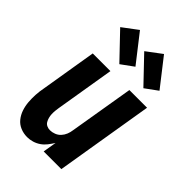

<svg xmlns="http://www.w3.org/2000/svg" viewBox="-230 -861 960 960"><g transform="rotate(45 250.0 -381.0)"><path d="M152 8Q126 8 103.5 -1.5Q81 -11 66 -29.5Q51 -48 43 -71.5Q35 -95 33 -120.5Q31 -146 32.5 -172Q34 -198 39 -223L88 -520H213L161 -206Q159 -195 158 -183Q157 -171 157.5 -159.5Q158 -148 161 -137Q164 -126 169.5 -116.5Q175 -107 185.5 -102Q196 -97 208 -97Q223 -97 238.5 -103Q254 -109 265 -121Q276 -133 282 -148Q288 -163 290 -179L347 -520H472L386 0H261L273 -72Q263 -56 251 -40.5Q239 -25 223 -14Q207 -3 188.5 2.5Q170 8 152 8ZM390 -576 262 -710 342 -770 456 -624ZM220 -576 92 -710 172 -770 286 -624Z"/></g></svg>

Font: Iosevka Term Curly XBd Obl
Style: Regular
Weight: 800
Italic angle: -9°
Designer: Belleve Invis
Foundry: Belleve Invis
Version: Version 32.3.0